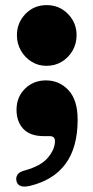

<svg xmlns="http://www.w3.org/2000/svg" viewBox="-20 -512 355 732"><path d="M157.5 -261Q125.5 -261 100 -277Q74.5 -293 59.5 -319.5Q44.5 -346 44.5 -377.5Q44.5 -425 77 -458.8Q109.5 -492.5 157.5 -492.5Q206.5 -492.5 239.2 -458.8Q272 -425 272 -377.5Q272 -346 257 -319.5Q242 -293 216 -277Q190 -261 157.5 -261ZM147.5 7Q94.5 7 68.8 -20.8Q43 -48.5 43 -93.5Q43 -141.5 75 -173.5Q107 -205.5 155.5 -205.5Q206 -205.5 241 -168.2Q276 -131 276 -55.5Q276 50 229.8 112.8Q183.5 175.5 92.5 197Q48.5 206.5 42.5 177Q40 164 47 153.5Q54 143 74 138Q136 121 162.8 89Q189.5 57 189.5 26Q189.5 7 169.5 7Z"/></svg>

Font: Fraunces 72pt S050 Black
Style: Regular
Weight: 900
Version: Version 1.000; ttfautohint (v1.8.3)